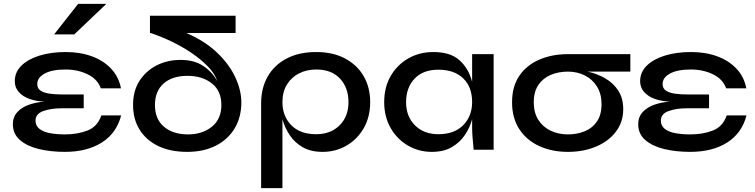

<svg xmlns="http://www.w3.org/2000/svg" viewBox="-20 -780 3934 1000"><path d="M318 11Q243 11 181.5 -4Q120 -19 83.5 -51Q47 -83 47 -133Q47 -171 70.5 -196.5Q94 -222 132 -235Q170 -248 213 -251Q170 -252 134.5 -264.5Q99 -277 78 -300.5Q57 -324 57 -357Q57 -404 91.5 -438Q126 -472 186 -490.5Q246 -509 322 -509Q398 -509 459 -486.5Q520 -464 559.5 -421.5Q599 -379 610 -320H505Q488 -368 436.5 -393Q385 -418 321 -418Q250 -418 212 -396.5Q174 -375 174 -343Q174 -319 192 -307.5Q210 -296 239.5 -292Q269 -288 303 -288H416V-216H300Q245 -216 205 -201.5Q165 -187 165 -152Q165 -124 186.5 -108Q208 -92 242.5 -86Q277 -80 318 -80Q385 -80 436.5 -100.5Q488 -121 508 -179H611Q587 -86 510 -37.5Q433 11 318 11ZM262 -601 387 -760H534L367 -601Z M955 11Q868 11 805 -19Q742 -49 707.5 -104Q673 -159 673 -234Q673 -306 706 -358Q739 -410 795 -439Q851 -468 921 -468Q992 -468 1039.5 -436Q1087 -404 1112 -356Q1100 -395 1063.5 -433Q1027 -471 976.5 -505Q926 -539 870 -565.5Q814 -592 764 -608H761V-698H1207V-608H951Q1048 -566 1111.5 -505Q1175 -444 1206 -376.5Q1237 -309 1237 -247Q1237 -170 1202.5 -112Q1168 -54 1104.5 -21.5Q1041 11 955 11ZM959 -80Q1034 -80 1083.5 -120Q1133 -160 1133 -233Q1133 -307 1083 -346Q1033 -385 957 -385Q877 -385 832 -345Q787 -305 787 -233Q787 -160 834 -120Q881 -80 959 -80Z M1660 11Q1599 11 1557 -13Q1515 -37 1489 -76Q1463 -115 1451 -159V200H1340V-242Q1340 -321 1374 -381Q1408 -441 1472.5 -475Q1537 -509 1627 -509Q1714 -509 1777 -475.5Q1840 -442 1874 -383.5Q1908 -325 1908 -248Q1908 -171 1874.5 -112.5Q1841 -54 1784.5 -21.5Q1728 11 1660 11ZM1627 -81Q1702 -81 1748.5 -127Q1795 -173 1795 -248Q1795 -323 1751 -370.5Q1707 -418 1627 -418Q1577 -418 1537 -397.5Q1497 -377 1474 -339Q1451 -301 1451 -248Q1451 -175 1497 -128Q1543 -81 1627 -81Z M2229 11Q2161 11 2104.5 -22Q2048 -55 2014.5 -113.5Q1981 -172 1981 -248Q1981 -326 2015 -384.5Q2049 -443 2107 -476Q2165 -509 2237 -509Q2326 -509 2373.5 -466Q2421 -423 2439 -354V-498H2551V0H2447Q2447 -3 2445 -22Q2443 -41 2441 -67Q2439 -93 2439 -118V-159Q2427 -115 2401 -76.5Q2375 -38 2333 -13.5Q2291 11 2229 11ZM2263 -81Q2347 -81 2393 -128.5Q2439 -176 2439 -248Q2439 -327 2392.5 -372Q2346 -417 2263 -417Q2183 -417 2139 -370Q2095 -323 2095 -248Q2095 -173 2141.5 -127Q2188 -81 2263 -81Z M2938 11Q2855 11 2789 -19Q2723 -49 2685 -107Q2647 -165 2647 -247Q2647 -330 2685 -385.5Q2723 -441 2789 -469.5Q2855 -498 2938 -498H3263V-407H3041Q3091 -396 3133 -371.5Q3175 -347 3200.5 -307.5Q3226 -268 3226 -211Q3226 -145 3188.5 -95Q3151 -45 3085.5 -17Q3020 11 2938 11ZM2938 -80Q2986 -80 3026 -96.5Q3066 -113 3089.5 -148Q3113 -183 3113 -237Q3113 -291 3089.5 -329Q3066 -367 3026 -387Q2986 -407 2938 -407Q2889 -407 2848.5 -390Q2808 -373 2784 -337.5Q2760 -302 2760 -247Q2760 -193 2784 -155.5Q2808 -118 2848.5 -99Q2889 -80 2938 -80Z M3575 11Q3500 11 3438.5 -4Q3377 -19 3340.5 -51Q3304 -83 3304 -133Q3304 -171 3327.5 -196.5Q3351 -222 3389 -235Q3427 -248 3470 -251Q3427 -252 3391.5 -264.5Q3356 -277 3335 -300.5Q3314 -324 3314 -357Q3314 -404 3348.5 -438Q3383 -472 3443 -490.5Q3503 -509 3579 -509Q3655 -509 3716 -486.5Q3777 -464 3816.5 -421.5Q3856 -379 3867 -320H3762Q3745 -368 3693.5 -393Q3642 -418 3578 -418Q3507 -418 3469 -396.5Q3431 -375 3431 -343Q3431 -319 3449 -307.5Q3467 -296 3496.5 -292Q3526 -288 3560 -288H3673V-216H3557Q3502 -216 3462 -201.5Q3422 -187 3422 -152Q3422 -124 3443.5 -108Q3465 -92 3499.5 -86Q3534 -80 3575 -80Q3642 -80 3693.5 -100.5Q3745 -121 3765 -179H3868Q3844 -86 3767 -37.5Q3690 11 3575 11Z"/></svg>

Font: Syne SemiBold
Style: Regular
Weight: 600
Designer: Lucas Descroix
Foundry: Bonjour Monde
Version: Version 2.200; ttfautohint (v1.8.4)